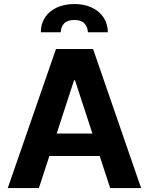

<svg xmlns="http://www.w3.org/2000/svg" viewBox="-20 -956 758 976"><path d="M19.5 0 264.6 -707H453.1L697.3 0H540L486.8 -163.1H231L177.7 0ZM449.7 -277.3 361.3 -547.9H356.4L268.1 -277.3ZM358.4 -935.5Q409.2 -935.5 447.5 -917.2Q485.8 -898.9 506.8 -866.5Q527.8 -834 528.3 -792H426.8Q425.8 -819.3 409.2 -836.9Q392.6 -854.5 358.4 -854.5Q322.8 -854.5 305.9 -836.7Q289.1 -818.8 289.1 -792H187.5Q187.5 -834 208.3 -866.5Q229 -898.9 267.8 -917.2Q306.6 -935.5 358.4 -935.5Z"/></svg>

Font: Pretendard
Style: Bold
Weight: 700
Designer: Base glyphs from Inter by Rasmus Andersson; Hangeul glyphs from Noto Sans CJK(Source Han Sans) by Jang Soo-young and Kan
Foundry: Kil Hyung-jin
Version: Version 1.309